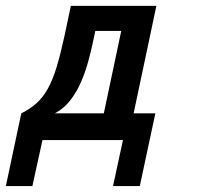

<svg xmlns="http://www.w3.org/2000/svg" viewBox="-101 -475 667 651"><path d="M-28.8 -90.8Q2 -106 23.4 -125.5Q44.9 -145 61.5 -175Q78.1 -205.1 91.1 -248Q104 -291 117.2 -351.1L139.2 -455.1H429.2L352.1 -90.8H425.8L373 155.8H282.2L315.9 0H43L8.8 155.8H-81.1ZM213.9 -331.1Q208 -303.2 198.5 -268.1Q189 -232.9 174.6 -199Q160.2 -165 138.2 -136Q116.2 -106.9 85 -90.8H251L310.1 -370.1H222.2Z"/></svg>

Font: Anonymous Pro
Style: Bold Italic
Weight: 700
Italic angle: -12°
Monospace: yes
Designer: Mark Simonson
Version: Version 1.003